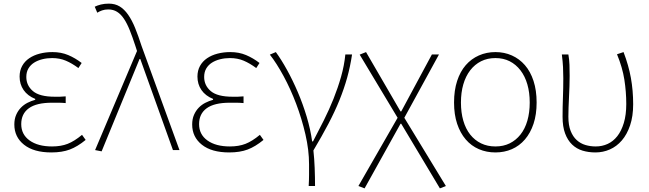

<svg xmlns="http://www.w3.org/2000/svg" viewBox="-20 -827 3578 1058"><path d="M263 13Q322 13 364.5 -3Q407 -19 452 -56L432 -84Q390 -49 353 -34.5Q316 -20 267 -20Q189 -20 143 -53Q97 -86 97 -143Q97 -200 139 -230.5Q181 -261 266 -261H302Q319 -261 342 -259V-296Q322 -294 310 -294H282Q198 -294 161.5 -325Q125 -356 125 -403Q125 -430 136.5 -449.5Q148 -469 167.5 -481.5Q187 -494 213 -500.5Q239 -507 267 -507Q309 -507 343 -492.5Q377 -478 412 -452L430 -480Q395 -507 356 -523.5Q317 -540 269 -540Q232 -540 199 -531.5Q166 -523 141 -506Q116 -489 102 -463.5Q88 -438 88 -405Q88 -363 110 -331Q132 -299 174 -282V-277Q152 -271 131.5 -260.5Q111 -250 95 -233.5Q79 -217 69 -194Q59 -171 59 -141Q59 -72 112.5 -29.5Q166 13 263 13Z M735 -546 504 0 540 7 749 -502H753L933 0H969L760 -574Q742 -630 724.5 -673Q707 -716 686 -746Q665 -776 639.5 -791.5Q614 -807 580 -807Q555 -807 535.5 -802Q516 -797 502 -790L516 -757Q527 -764 542 -769.5Q557 -775 577 -775Q604 -775 625 -762Q646 -749 663 -723.5Q680 -698 695 -660.5Q710 -623 726 -574Z M1243 13Q1302 13 1344.5 -3Q1387 -19 1432 -56L1412 -84Q1370 -49 1333 -34.5Q1296 -20 1247 -20Q1169 -20 1123 -53Q1077 -86 1077 -143Q1077 -200 1119 -230.5Q1161 -261 1246 -261H1282Q1299 -261 1322 -259V-296Q1302 -294 1290 -294H1262Q1178 -294 1141.5 -325Q1105 -356 1105 -403Q1105 -430 1116.5 -449.5Q1128 -469 1147.5 -481.5Q1167 -494 1193 -500.5Q1219 -507 1247 -507Q1289 -507 1323 -492.5Q1357 -478 1392 -452L1410 -480Q1375 -507 1336 -523.5Q1297 -540 1249 -540Q1212 -540 1179 -531.5Q1146 -523 1121 -506Q1096 -489 1082 -463.5Q1068 -438 1068 -405Q1068 -363 1090 -331Q1112 -299 1154 -282V-277Q1132 -271 1111.5 -260.5Q1091 -250 1075 -233.5Q1059 -217 1049 -194Q1039 -171 1039 -141Q1039 -72 1092.5 -29.5Q1146 13 1243 13Z M1681 198H1716Q1716 150 1714 98.5Q1712 47 1707 2Q1754 -77 1789.5 -144.5Q1825 -212 1850.5 -275Q1876 -338 1893 -399Q1910 -460 1920 -527H1883Q1877 -466 1859.5 -404.5Q1842 -343 1818 -283Q1794 -223 1764.5 -164Q1735 -105 1705 -48H1700Q1691 -114 1670 -184Q1649 -254 1621 -319.5Q1593 -385 1561.5 -442Q1530 -499 1500 -540L1467 -526Q1504 -479 1542.5 -408Q1581 -337 1612 -255Q1643 -173 1663 -86.5Q1683 0 1683 78V137Q1683 150 1682.5 164.5Q1682 179 1681 198Z M2171 -178 1955 198 1989 211 2187 -145H2191L2404 211L2437 198L2208 -178L2399 -527H2360L2191 -213H2187L1997 -540L1962 -526Z M2710 13Q2759 13 2800.5 -5Q2842 -23 2872.5 -58.5Q2903 -94 2920 -145Q2937 -196 2937 -262Q2937 -329 2920 -381Q2903 -433 2872.5 -468Q2842 -503 2800.5 -521.5Q2759 -540 2710 -540Q2661 -540 2619 -521.5Q2577 -503 2546.5 -468Q2516 -433 2499 -381Q2482 -329 2482 -262Q2482 -196 2499 -145Q2516 -94 2546.5 -58.5Q2577 -23 2619 -5Q2661 13 2710 13ZM2710 -20Q2666 -20 2631 -37Q2596 -54 2571 -85.5Q2546 -117 2533 -162Q2520 -207 2520 -262Q2520 -317 2533 -362Q2546 -407 2571 -439.5Q2596 -472 2631 -489.5Q2666 -507 2710 -507Q2754 -507 2788.5 -489.5Q2823 -472 2848 -439.5Q2873 -407 2886 -362Q2899 -317 2899 -262Q2899 -207 2886 -162Q2873 -117 2848 -85.5Q2823 -54 2788.5 -37Q2754 -20 2710 -20Z M3261 13Q3303 13 3340.5 -3.5Q3378 -20 3406.5 -53Q3435 -86 3452 -136Q3469 -186 3469 -253Q3469 -328 3456.5 -397.5Q3444 -467 3416 -540L3380 -528Q3410 -455 3420.5 -388Q3431 -321 3431 -254Q3431 -194 3417.5 -149.5Q3404 -105 3381.5 -76.5Q3359 -48 3328.5 -34Q3298 -20 3263 -20Q3233 -20 3206 -28Q3179 -36 3158 -55Q3137 -74 3124.5 -105.5Q3112 -137 3112 -184Q3112 -207 3113 -235Q3114 -263 3115.5 -293Q3117 -323 3118 -352.5Q3119 -382 3119 -409Q3119 -442 3118 -470Q3117 -498 3112 -527H3076Q3081 -487 3082.5 -457.5Q3084 -428 3084 -396Q3084 -342 3082 -289.5Q3080 -237 3080 -183Q3080 -129 3094 -91.5Q3108 -54 3132.5 -30.5Q3157 -7 3190 3Q3223 13 3261 13Z"/></svg>

Font: Spoqa Han Sans Neo Thin
Style: Regular
Weight: 100
Designer: [Spoqa Han Sans Neo] Dong-huui Kim  Younghwa Kang  Yujin Lee  [Noto Sans] Ryoko NISHIZUKA  (kana & ideographs); Paul D. 
Foundry: Spoqa (http://www.spoqa-han-sans.com)
Version: Version 1.100;hotconv 1.0.109;makeotfexe 2.5.65596